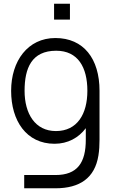

<svg xmlns="http://www.w3.org/2000/svg" viewBox="-20 -760 632 1035"><path d="M274 15C346 15 404 -17.5 442.5 -69V-8.5C443 118.5 396 183.5 279 183.5H110.5V255H279C411 255 491 199 510.5 78.5C515 51 516.5 23.5 516.5 -7.5V-270.5C516.5 -444 430.5 -555 278.5 -555C130 -555 40 -431.5 40 -270.5C40 -108.5 122.5 15 274 15ZM112.5 -270.5C112.5 -392.5 150.5 -486.5 283 -486.5C400 -486.5 451 -397.5 451 -270.5C451 -145.5 396.5 -53.5 281.5 -53.5C169 -53.5 112.5 -147.5 112.5 -270.5ZM271.5 -654.5H357V-740H271.5Z"/></svg>

Font: Eudonet
Style: Regular
Weight: 400
Designer: Mikhail Sharanda
Foundry: Mikhail Sharanda
Version: Version 4.503;Glyphs 3.1.2 (3151)